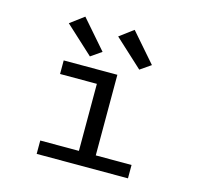

<svg xmlns="http://www.w3.org/2000/svg" viewBox="-100 -792 950 902"><g transform="rotate(15 375.0 -341.0)"><path d="M153 0V-65H341V-391H162V-457H423V-65H597V0ZM276 -507 140 -632 207 -682 328 -543ZM516 -507 380 -632 447 -682 568 -543Z"/></g></svg>

Font: Inconsolata ExtraExpanded Thin
Style: Regular
Weight: 100
Width: 8
Monospace: yes
Designer: Raph Levien, Cyreal, Brenton Simpson
Foundry: Raph Levien, Cyreal, Google
Version: Version 3.100; ttfautohint (v1.8.4.7-5d5b)